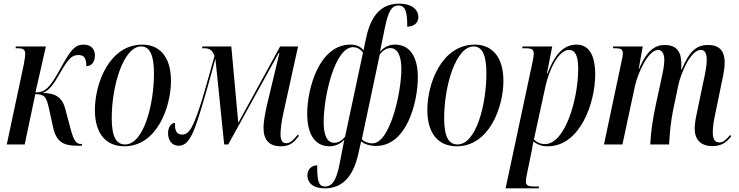

<svg xmlns="http://www.w3.org/2000/svg" viewBox="-20 -790 4041 1050"><path d="M404 7H427L429 -3H420C398 -3 383 -18 364 -93L337 -194C321 -257 284 -281 213 -282C249 -292 279 -338 308 -390C356 -473 374 -489 410 -489C440 -489 452 -472 452 -428C483 -429 499 -453 499 -487C499 -517 483 -546 436 -546C391 -546 366 -515 320 -432C287 -373 266 -335 240 -310C222 -293 207 -285 174 -285L231 -536H67L65 -526H78C108 -526 118 -517 118 -495C118 -486 115 -465 110 -437L17 0H115L173 -275C225 -275 234 -258 248 -196L270 -95C288 -14 326 7 404 7Z M660 10C837 10 915 -203 915 -348C915 -488 845 -546 759 -546C578 -546 499 -335 499 -188C499 -54 564 10 660 10ZM664 0C618 0 591 -38 591 -143C591 -324 656 -536 752 -536C799 -536 822 -489 822 -389C822 -218 766 0 664 0Z M1516 10C1568 10 1588 -13 1615 -47L1609 -54C1581 -21 1568 -7 1545 -7C1530 -7 1514 -16 1514 -56C1514 -85 1521 -134 1530 -173L1610 -536H1512L1283 -118L1245 -536H1087L1085 -526H1097C1128 -526 1142 -515 1153 -484C1146 -460 1112 -334 1086 -248C1038 -94 1015 -54 976 -54C944 -54 935 -79 937 -118C917 -118 899 -95 899 -61C899 -27 917 7 957 7C1022 7 1048 -82 1112 -303C1130 -367 1143 -411 1158 -469L1206 0H1228L1504 -500H1508L1440 -216C1430 -171 1421 -124 1421 -91C1421 -23 1454 10 1516 10Z M1757 240C1844 240 1908 186 1938 58L1955 -17C1972 -1 2005 8 2037 8C2206 8 2265 -234 2265 -367C2265 -491 2213 -546 2141 -546C2107 -546 2081 -533 2058 -507L2085 -639C2102 -721 2119 -760 2159 -760C2196 -760 2208 -727 2207 -644C2237 -644 2268 -660 2268 -697C2268 -730 2241 -770 2163 -770C2068 -770 2008 -710 1981 -577L1968 -515C1951 -536 1929 -546 1896 -546C1726 -546 1660 -306 1660 -169C1660 -46 1709 10 1782 10C1817 10 1842 -5 1863 -26L1837 107C1820 195 1797 230 1757 230C1726 230 1713 206 1715 114C1684 114 1661 136 1661 169C1661 203 1684 240 1757 240ZM1809 -9C1769 -9 1750 -49 1750 -122C1750 -260 1810 -532 1911 -532C1933 -532 1952 -521 1965 -502L1867 -42C1851 -22 1830 -9 1809 -9ZM2017 -6C1995 -6 1968 -16 1959 -29L2057 -493C2077 -517 2096 -527 2115 -527C2155 -527 2175 -482 2175 -413C2175 -284 2113 -6 2017 -6Z M2478 10C2655 10 2733 -203 2733 -348C2733 -488 2663 -546 2577 -546C2396 -546 2317 -335 2317 -188C2317 -54 2382 10 2478 10ZM2482 0C2436 0 2409 -38 2409 -143C2409 -324 2474 -536 2570 -536C2617 -536 2640 -489 2640 -389C2640 -218 2584 0 2482 0Z M2890 -440 2745 240H2926L2928 230H2907C2870 230 2856 226 2856 202C2856 194 2857 184 2861 165L2887 39C2890 21 2893 6 2897 -16C2921 1 2940 10 2976 10C3152 10 3235 -227 3235 -382C3235 -493 3198 -546 3133 -546C3055 -546 3009 -480 2974 -388H2971L3000 -536H2838L2835 -526H2854C2890 -526 2899 -519 2899 -494C2899 -484 2895 -465 2890 -440ZM2960 -2C2933 -2 2911 -15 2900 -28L2963 -318C2982 -406 3034 -517 3091 -517C3123 -517 3142 -491 3142 -413C3142 -252 3072 -2 2960 -2Z M3876 9C3925 9 3953 -11 3979 -45L3973 -52C3953 -29 3938 -11 3914 -11C3887 -11 3878 -32 3878 -68C3878 -85 3881 -115 3887 -145L3924 -325C3931 -361 3943 -404 3943 -448C3943 -516 3910 -544 3853 -544C3789 -544 3751 -512 3708 -410H3705C3706 -420 3706 -431 3706 -441C3706 -504 3683 -544 3615 -544C3566 -544 3518 -518 3475 -413H3473L3495 -536H3333L3332 -526H3344C3377 -526 3386 -520 3386 -497C3386 -484 3382 -467 3378 -449L3283 0H3384L3452 -318C3466 -384 3523 -517 3579 -517C3606 -517 3613 -485 3613 -462C3613 -431 3605 -395 3593 -340L3565 -210C3551 -145 3539 -69 3536 0H3639C3643 -67 3649 -132 3662 -192L3690 -326C3704 -389 3756 -517 3813 -517C3839 -517 3845 -489 3845 -463C3845 -428 3834 -376 3826 -341L3795 -191C3787 -155 3779 -118 3779 -86C3779 -27 3812 9 3876 9Z"/></svg>

Font: Noto Serif Display ExtraCondensed Medium
Style: Italic
Weight: 500
Width: 2
Italic angle: -12°
Designer: Monotype Design Team
Foundry: Monotype Imaging Inc.
Version: Version 2.009